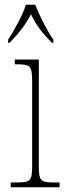

<svg xmlns="http://www.w3.org/2000/svg" viewBox="-20 -786 277 806"><path d="M14 -619V-606H20C60 -648 84 -677 110 -726C134 -677 157 -648 198 -606H204V-619C178 -657 145 -721 128 -766H89C74 -721 39 -657 14 -619ZM25 0H230V-20H213C148 -20 143 -25 143 -95V-536H42V-516H51C110 -516 115 -509 115 -439V-95C115 -25 109 -20 45 -20H25Z"/></svg>

Font: Noto Serif Myanmar Condensed Thin
Style: Regular
Weight: 100
Width: 3
Designer: Ben Mitchell and the Monotype Design Team
Foundry: Monotype Imaging Inc.
Version: Version 2.106